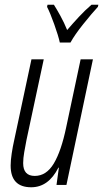

<svg xmlns="http://www.w3.org/2000/svg" viewBox="-20 -782 436 812"><path d="M278 -602Q296 -635 332.5 -680.5Q369 -726 394 -753L396 -762H367Q340 -739 314 -711Q288 -683 264 -655Q251 -687 235.5 -715Q220 -743 208 -762H181L179 -753Q192 -728 209.5 -679Q227 -630 233 -602ZM227 -73H229L219 0H261L373 -531H321L260 -244Q239 -143 207.5 -90.5Q176 -38 127 -38Q78 -38 78 -92Q78 -113 82.5 -138.5Q87 -164 92 -190L165 -531H113L40 -189Q34 -163 29.5 -133Q25 -103 25 -82Q25 10 112 10Q185 10 227 -73Z"/></svg>

Font: Noto Sans Display Condensed Light
Style: Italic
Weight: 300
Width: 3
Designer: Monotype Design team
Foundry: Monotype Imaging Inc.
Version: 1.000